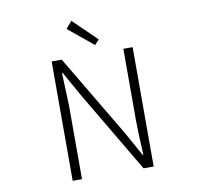

<svg xmlns="http://www.w3.org/2000/svg" viewBox="-98 -1051 1196 1154"><g transform="rotate(-10 500.0 -474.0)"><path d="M252.9 0V-728.5H314.5L612.3 -227.5L693.4 -81.1H698.2Q690.4 -225.6 690.4 -296.9V-728.5H747.1V0H685.5L388.7 -502L306.6 -648.4H301.8Q309.6 -460.9 309.6 -436.5V0ZM527.3 -780.3 375 -905.3 412.1 -948.2 554.7 -809.6Z"/></g></svg>

Font: Gen Shin Gothic Monospace Light
Style: Regular
Weight: 300
Designer: [Source Han Sans]
Ryoko NISHIZUKA  (kana & ideographs); Paul D. Hunt (Latin, Greek & Cyrillic); Wenlong ZHANG  (bopomofo
Version: Version 1.002.20150607